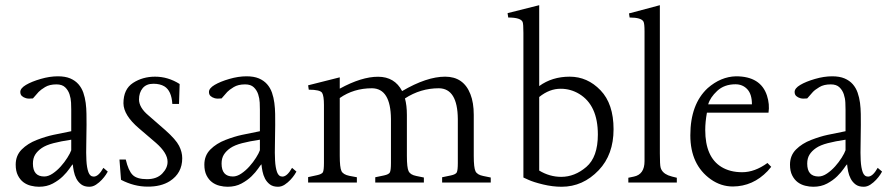

<svg xmlns="http://www.w3.org/2000/svg" viewBox="-20 -693 3378 729"><path d="M389.2 -41.5Q388.2 -39.1 382.1 -29.8Q376 -20.5 366.5 -10.3Q356.9 0 344.7 8.1Q332.5 16.1 319.3 16.1Q300.3 16.1 288.6 7.3Q276.9 -1.5 270 -14.6Q263.2 -27.8 260.3 -42.7Q257.3 -57.6 256.3 -69.3Q252.9 -66.4 243.7 -52.7Q234.4 -39.1 218.8 -23.7Q203.1 -8.3 180.4 3.9Q157.7 16.1 127.9 16.1Q113.3 16.1 97.4 12.2Q81.5 8.3 68.8 -1.2Q56.2 -10.7 47.9 -27.1Q39.6 -43.5 39.6 -67.9Q39.6 -102.5 62.5 -125.5Q85.4 -148.4 119.6 -161.6Q153.8 -174.8 182.4 -180.9Q210.9 -187 250.5 -194.8V-276.4Q250.5 -287.1 249.8 -303.5Q249 -319.8 243.9 -335.2Q238.8 -350.6 227.3 -361.6Q215.8 -372.6 194.3 -372.6Q168 -372.6 151.1 -362.3Q134.3 -352.1 126.5 -343.8Q118.7 -335.4 105 -319.3Q88.4 -317.4 78.9 -320.1Q69.3 -322.8 63.2 -328.4Q57.1 -334 57.1 -343.8Q57.1 -357.9 78.6 -370.6Q100.1 -383.3 134.5 -393.3Q168.9 -403.3 199.7 -403.3Q227.5 -403.3 246.6 -395.3Q265.6 -387.2 277.8 -373.3Q290 -359.4 296.4 -341.1Q302.7 -322.8 305.4 -302.2Q308.1 -281.7 308.3 -260.3Q308.6 -238.8 308.6 -218.8Q308.6 -181.6 307.6 -146.5Q306.6 -111.3 308.1 -83.7Q309.6 -56.2 315.7 -39.3Q321.8 -22.5 335.9 -22.5Q354 -22.5 372.6 -55.7ZM250.5 -162.6Q210.9 -156.7 182.9 -149.4Q154.8 -142.1 138.4 -130.9Q122.1 -119.6 113.5 -105.7Q105 -91.8 105 -71.8Q105 -22.9 147.9 -22.9Q163.6 -22.9 180.2 -34.2Q196.8 -45.4 210.9 -61.3Q225.1 -77.1 235.8 -94.2Q246.6 -111.3 250.5 -122.6Z M662.1 -374 659.7 -298.3H634.3Q631.3 -348.6 604 -365.2Q587.4 -375 562.5 -375Q535.6 -375 521.7 -358.2Q507.8 -341.3 507.8 -314.9Q508.3 -284.2 543.5 -254.9L607.9 -198.7Q647.9 -163.1 659.9 -139.4Q671.9 -115.7 671.9 -92.3Q671.9 -35.6 625 -5.4Q591.3 16.1 540 15.6Q489.3 15.6 439.5 -10.3L433.6 -87.4H457.5Q467.3 -45.4 483.4 -29.1Q499.5 -12.7 538.1 -12.7Q575.7 -12.7 596.2 -34.2Q616.7 -55.7 616.2 -79.1Q616.2 -111.8 572.3 -150.4L507.8 -205.6Q449.2 -255.4 448.7 -300.8Q448.7 -354.5 485.1 -378.2Q521.5 -401.9 568.8 -401.9Q618.2 -401.9 662.1 -374Z M1105.5 -41.5Q1104.5 -39.1 1098.4 -29.8Q1092.3 -20.5 1082.8 -10.3Q1073.2 0 1061 8.1Q1048.8 16.1 1035.6 16.1Q1016.6 16.1 1004.9 7.3Q993.2 -1.5 986.3 -14.6Q979.5 -27.8 976.6 -42.7Q973.6 -57.6 972.7 -69.3Q969.2 -66.4 960 -52.7Q950.7 -39.1 935.1 -23.7Q919.4 -8.3 896.7 3.9Q874 16.1 844.2 16.1Q829.6 16.1 813.7 12.2Q797.9 8.3 785.2 -1.2Q772.5 -10.7 764.2 -27.1Q755.9 -43.5 755.9 -67.9Q755.9 -102.5 778.8 -125.5Q801.8 -148.4 835.9 -161.6Q870.1 -174.8 898.7 -180.9Q927.2 -187 966.8 -194.8V-276.4Q966.8 -287.1 966.1 -303.5Q965.3 -319.8 960.2 -335.2Q955.1 -350.6 943.6 -361.6Q932.1 -372.6 910.6 -372.6Q884.3 -372.6 867.4 -362.3Q850.6 -352.1 842.8 -343.8Q835 -335.4 821.3 -319.3Q804.7 -317.4 795.2 -320.1Q785.6 -322.8 779.5 -328.4Q773.4 -334 773.4 -343.8Q773.4 -357.9 794.9 -370.6Q816.4 -383.3 850.8 -393.3Q885.3 -403.3 916 -403.3Q943.8 -403.3 962.9 -395.3Q981.9 -387.2 994.1 -373.3Q1006.3 -359.4 1012.7 -341.1Q1019 -322.8 1021.7 -302.2Q1024.4 -281.7 1024.7 -260.3Q1024.9 -238.8 1024.9 -218.8Q1024.9 -181.6 1023.9 -146.5Q1022.9 -111.3 1024.4 -83.7Q1025.9 -56.2 1032 -39.3Q1038.1 -22.5 1052.2 -22.5Q1070.3 -22.5 1088.9 -55.7ZM966.8 -162.6Q927.2 -156.7 899.2 -149.4Q871.1 -142.1 854.7 -130.9Q838.4 -119.6 829.8 -105.7Q821.3 -91.8 821.3 -71.8Q821.3 -22.9 864.3 -22.9Q879.9 -22.9 896.5 -34.2Q913.1 -45.4 927.2 -61.3Q941.4 -77.1 952.1 -94.2Q962.9 -111.3 966.8 -122.6Z M1392.6 -357.9Q1322.8 -357.9 1270 -320.8V-102.1Q1270 -57.1 1276.4 -43.7Q1282.7 -30.3 1306.2 -25.4L1335 -20V0H1149.9V-20.5L1183.6 -27.8Q1201.7 -31.7 1206.1 -39.1Q1210 -47.4 1210 -74.7V-294.4Q1210 -328.6 1203.1 -340.3Q1195.8 -352.5 1152.3 -352.5L1149.9 -369.1L1270 -399.4V-356.4Q1353 -401.9 1415.8 -401.6Q1478.5 -401.4 1506.8 -347.2Q1600.1 -401.9 1670.2 -401.9Q1740.2 -401.9 1766.1 -335.4Q1778.8 -303.2 1778.8 -256.8V-101.1Q1778.8 -56.2 1785.4 -42.7Q1792 -29.3 1814.5 -24.9L1843.3 -19V0H1658.7V-20L1691.9 -26.9Q1710.4 -30.8 1714.4 -38.6Q1718.3 -46.9 1718.3 -74.2V-241.2Q1717.3 -356.9 1646.5 -357.9Q1576.7 -357.9 1517.6 -319.3Q1524.9 -292.5 1524.9 -256.8V-101.1Q1524.9 -56.2 1531.5 -42.7Q1538.1 -29.3 1560.5 -24.9L1589.4 -19V0H1404.8V-20L1438 -26.9Q1456.5 -30.8 1460.4 -38.6Q1464.4 -46.9 1464.4 -74.2V-241.2Q1463.4 -356.9 1392.6 -357.9Z M2027.3 -673.3V-366.2Q2076.2 -401.9 2143.1 -401.9Q2210.4 -401.9 2260 -350.3Q2309.6 -298.8 2309.6 -202.4Q2309.6 -106 2253.4 -46.9Q2193.4 16.1 2112.3 16.1Q2078.1 16.1 2041.7 7.3Q2005.4 -1.5 1986.3 -10.3L1967.3 -19V-568.4Q1967.3 -602.1 1964.4 -609.4Q1957.5 -626.5 1909.7 -626.5L1907.2 -643.1ZM2027.3 -45.4Q2066.9 -21.5 2110.8 -21.5Q2162.1 -21.5 2206.1 -59.1Q2250 -96.7 2250 -182.1Q2250 -293.5 2179.2 -336.4Q2146.5 -356 2109.4 -356Q2066.4 -356.4 2027.3 -324.7Z M2485.4 -673.3V-110.8Q2485.4 -66.9 2488.3 -56.6Q2493.7 -37.1 2517.1 -27.3Q2529.8 -22.5 2549.8 -18.1V0H2365.7V-18.1Q2368.7 -19 2386.7 -22.5Q2427.2 -30.8 2427.2 -81.1V-573.7Q2427.2 -603.5 2423.3 -610.8Q2415 -626.5 2370.6 -626.5L2368.2 -642.1Z M2774.4 -403.3Q2868.2 -403.3 2892.1 -330.1Q2902.8 -296.9 2897.9 -265.1H2664.1Q2657.7 -230 2657.7 -199.7Q2657.7 -96.7 2719.2 -59.1Q2752 -39.1 2797.9 -39.1Q2845.7 -39.1 2894 -74.2L2908.2 -59.6L2894.5 -43.5Q2838.9 14.6 2762.7 15.1Q2717.3 15.1 2678.7 -12.2Q2601.1 -67.4 2601.1 -179.2Q2601.1 -297.4 2667 -358.4Q2716.8 -401.9 2774.4 -403.3ZM2668.9 -296.9H2835Q2835 -335.4 2817.4 -354.2Q2799.8 -373 2772.5 -373Q2730 -373 2703.1 -347.9Q2676.3 -322.8 2668.9 -296.9Z M3329.1 -41.5Q3328.1 -39.1 3322 -29.8Q3315.9 -20.5 3306.4 -10.3Q3296.9 0 3284.7 8.1Q3272.5 16.1 3259.3 16.1Q3240.2 16.1 3228.5 7.3Q3216.8 -1.5 3210 -14.6Q3203.1 -27.8 3200.2 -42.7Q3197.3 -57.6 3196.3 -69.3Q3192.9 -66.4 3183.6 -52.7Q3174.3 -39.1 3158.7 -23.7Q3143.1 -8.3 3120.4 3.9Q3097.7 16.1 3067.9 16.1Q3053.2 16.1 3037.4 12.2Q3021.5 8.3 3008.8 -1.2Q2996.1 -10.7 2987.8 -27.1Q2979.5 -43.5 2979.5 -67.9Q2979.5 -102.5 3002.4 -125.5Q3025.4 -148.4 3059.6 -161.6Q3093.8 -174.8 3122.3 -180.9Q3150.9 -187 3190.4 -194.8V-276.4Q3190.4 -287.1 3189.7 -303.5Q3189 -319.8 3183.8 -335.2Q3178.7 -350.6 3167.2 -361.6Q3155.8 -372.6 3134.3 -372.6Q3107.9 -372.6 3091.1 -362.3Q3074.2 -352.1 3066.4 -343.8Q3058.6 -335.4 3044.9 -319.3Q3028.3 -317.4 3018.8 -320.1Q3009.3 -322.8 3003.2 -328.4Q2997.1 -334 2997.1 -343.8Q2997.1 -357.9 3018.6 -370.6Q3040 -383.3 3074.5 -393.3Q3108.9 -403.3 3139.6 -403.3Q3167.5 -403.3 3186.5 -395.3Q3205.6 -387.2 3217.8 -373.3Q3230 -359.4 3236.3 -341.1Q3242.7 -322.8 3245.4 -302.2Q3248 -281.7 3248.3 -260.3Q3248.5 -238.8 3248.5 -218.8Q3248.5 -181.6 3247.6 -146.5Q3246.6 -111.3 3248 -83.7Q3249.5 -56.2 3255.6 -39.3Q3261.7 -22.5 3275.9 -22.5Q3293.9 -22.5 3312.5 -55.7ZM3190.4 -162.6Q3150.9 -156.7 3122.8 -149.4Q3094.7 -142.1 3078.4 -130.9Q3062 -119.6 3053.5 -105.7Q3044.9 -91.8 3044.9 -71.8Q3044.9 -22.9 3087.9 -22.9Q3103.5 -22.9 3120.1 -34.2Q3136.7 -45.4 3150.9 -61.3Q3165 -77.1 3175.8 -94.2Q3186.5 -111.3 3190.4 -122.6Z"/></svg>

Font: Lancelot
Style: Regular
Weight: 400
Designer: Marion Kadi
Foundry: Marion Kadi, Anton Koovit
Version: 1.004